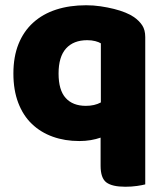

<svg xmlns="http://www.w3.org/2000/svg" viewBox="-20 -521 627 731"><path d="M533 181Q522 184 501.5 187Q481 190 457 190Q407 190 385 173.5Q363 157 363 110V3Q346 9 325.5 12.5Q305 16 282 16Q227 16 181 -0.5Q135 -17 101.5 -49Q68 -81 49.5 -129.5Q31 -178 31 -241Q31 -305 50.5 -353.5Q70 -402 106.5 -435Q143 -468 194 -484.5Q245 -501 308 -501Q336 -501 363 -497Q390 -493 414 -487Q438 -481 457.5 -473Q477 -465 490 -456Q510 -442 521.5 -424.5Q533 -407 533 -380ZM364 -131V-356Q356 -361 342.5 -364.5Q329 -368 312 -368Q260 -368 231.5 -336.5Q203 -305 203 -241Q203 -178 230 -148Q257 -118 307 -118Q340 -118 364 -131Z"/></svg>

Font: Baloo 2 Latin ExtraBold
Style: Regular
Weight: 400
Designer: Sarang Kulkarni and Ek Type
Foundry: Ek Type
Version: Version 1.001